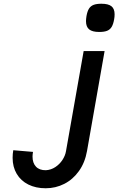

<svg xmlns="http://www.w3.org/2000/svg" viewBox="-20 -823 640 1027"><path d="M154 14.5Q154 49 172.5 68.5Q191 88 225.5 87.5Q252.5 86 275.8 70.8Q299 55.5 314 32.5Q329 9.5 333 -14.5L427.5 -550H539.5L445.5 -15.5Q434.5 47 402.2 92Q370 137 323.8 160.5Q277.5 184 224.5 184Q171.5 184 131.5 164Q91.5 144 69.5 107Q47.5 70 47.5 21Q47.5 0 51 -19.5L156.5 -10.5Q154 4.5 154 14.5ZM440 -710Q440 -720 442.5 -736.5Q447 -762.5 456 -776.8Q465 -791 480.8 -797Q496.5 -803 522.5 -803Q559.5 -803 576.2 -789.5Q593 -776 593 -746.5Q593 -732 590.5 -719.5Q586 -693.5 577.2 -679Q568.5 -664.5 552.8 -658.2Q537 -652 511 -652Q474 -652 457 -665.8Q440 -679.5 440 -710Z"/></svg>

Font: JuliaMono BoldItalic
Style: Regular
Weight: 700
Italic angle: -9°
Monospace: yes
Designer: cormullion
Foundry: corm
Version: Version 0.049; ttfautohint (v1.8.4)